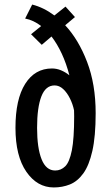

<svg xmlns="http://www.w3.org/2000/svg" viewBox="-20 -813 490 844"><path d="M216.5 11Q143.5 11 95.8 -58Q48 -127 48 -251Q48 -377 90.8 -444.5Q133.5 -512 208.5 -512Q229 -512 248.2 -504Q267.5 -496 285 -482Q271.5 -534 251.5 -577Q231.5 -620 206.5 -652.5L163.5 -616L116.5 -662.5L161 -698.5Q127 -724.5 90.5 -731.5L121.5 -793Q172.5 -780 219 -745L268 -784L309.5 -738L266.5 -702Q325 -639.5 362.8 -541Q400.5 -442.5 400.5 -315.5Q400.5 -213.5 386 -149.5Q371.5 -85.5 346 -50.5Q320.5 -15.5 287.2 -2.2Q254 11 216.5 11ZM143 -251Q143 -162.5 162.8 -113Q182.5 -63.5 222.5 -63.5Q248 -63.5 266.8 -82Q285.5 -100.5 295.8 -152Q306 -203.5 306 -302Q306 -315.5 305.5 -328Q300 -355 287.5 -380.2Q275 -405.5 257.8 -421.5Q240.5 -437.5 220 -437.5Q180.5 -437.5 161.8 -389Q143 -340.5 143 -251Z"/></svg>

Font: Trispace Condensed
Style: Regular
Weight: 400
Width: 3
Designer: Tyler Finck
Foundry: Etcetera Type Company
Version: Version 1.210; ttfautohint (v1.8.3)